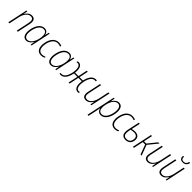

<svg xmlns="http://www.w3.org/2000/svg" viewBox="472 -2646 4798 4798"><g transform="rotate(45 2871.5 -246.5)"><path d="M19 0H57L115 -273C144 -410 219 -504 311 -504C395 -504 408 -439 391 -359L316 0H354L429 -355C451 -460 424 -539 320 -539C238 -539 178 -480 144 -418H142L162 -529H131Z M653 10C722 10 783 -37 826 -113H828L808 0H839L951 -529H920L895 -428H892C882 -483 849 -539 767 -539C648 -539 566 -427 534 -276C499 -109 540 10 653 10ZM661 -24C572 -24 541 -123 572 -270C602 -408 670 -504 767 -505C876 -505 886 -394 857 -259C825 -116 746 -24 661 -24Z M1178 10C1222 10 1258 0 1286 -14V-49C1252 -33 1218 -24 1182 -24C1062 -24 1033 -140 1063 -282C1092 -419 1165 -505 1269 -505C1302 -505 1336 -496 1360 -484L1373 -517C1343 -531 1307 -539 1272 -539C1142 -539 1058 -440 1025 -288C990 -123 1032 10 1178 10Z M1525 10C1594 10 1655 -37 1698 -113H1700L1680 0H1711L1823 -529H1792L1767 -428H1764C1754 -483 1721 -539 1639 -539C1520 -539 1438 -427 1406 -276C1371 -109 1412 10 1525 10ZM1533 -24C1444 -24 1413 -123 1444 -270C1474 -408 1542 -504 1639 -505C1748 -505 1758 -394 1729 -259C1697 -116 1618 -24 1533 -24Z M1868 9C1970 9 2046 -79 2080 -244C2081 -248 2082 -252 2083 -256H2202L2148 0H2185L2239 -256H2360C2334 -97 2378 9 2478 9C2492 9 2505 7 2516 4V-30C2507 -27 2493 -25 2482 -25C2399 -25 2371 -130 2404 -286C2434 -426 2495 -504 2575 -504C2585 -504 2596 -503 2606 -501L2615 -534C2603 -537 2590 -539 2578 -539C2477 -539 2402 -452 2366 -289H2247L2297 -529H2260L2210 -289H2088C2109 -441 2064 -539 1967 -539C1954 -539 1941 -536 1929 -533V-500C1939 -503 1952 -505 1964 -505C2046 -505 2075 -399 2042 -243C2012 -103 1950 -25 1871 -25C1860 -25 1849 -26 1840 -29L1831 4C1842 7 1856 9 1868 9Z M2764 10C2845 10 2904 -49 2938 -111H2941L2921 0H2952L3064 -529H3026L2968 -256C2938 -115 2861 -25 2773 -25C2690 -25 2676 -89 2693 -171L2769 -529H2731L2656 -175C2633 -69 2660 10 2764 10Z M3052 235H3090L3138 11C3145 -23 3153 -67 3159 -102H3161C3174 -34 3220 10 3291 10C3407 10 3489 -103 3520 -253C3554 -416 3516 -539 3399 -539C3330 -539 3271 -495 3227 -416H3225L3246 -529H3214ZM3290 -24C3178 -24 3170 -142 3197 -269C3228 -414 3306 -505 3391 -505C3483 -505 3512 -400 3482 -259C3452 -123 3386 -24 3290 -24Z M3781 10C3825 10 3861 0 3889 -14V-49C3855 -33 3821 -24 3785 -24C3665 -24 3636 -140 3666 -282C3695 -419 3768 -505 3872 -505C3905 -505 3939 -496 3963 -484L3976 -517C3946 -531 3910 -539 3875 -539C3745 -539 3661 -440 3628 -288C3593 -123 3635 10 3781 10Z M4165 10C4256 10 4319 -36 4339 -128C4363 -239 4307 -310 4193 -310C4157 -310 4113 -303 4086 -296L4136 -529H4098L4033 -226C3999 -68 4046 10 4165 10ZM4073 -236 4078 -262C4109 -270 4152 -276 4186 -276C4279 -276 4320 -226 4301 -135C4286 -59 4238 -24 4167 -24C4073 -24 4040 -83 4073 -236Z M4420 0H4457L4512 -259H4596L4692 0H4731L4627 -276L4833 -529H4790L4599 -294H4519L4569 -529H4532Z M4945 10C5026 10 5085 -49 5119 -111H5122L5102 0H5133L5245 -529H5207L5149 -256C5119 -115 5042 -25 4954 -25C4871 -25 4857 -89 4874 -171L4950 -529H4912L4837 -175C4814 -69 4841 10 4945 10Z M5575 -603C5654 -603 5701 -646 5719 -728H5684C5671 -671 5641 -633 5577 -633C5525 -633 5500 -656 5500 -704C5500 -710 5501 -718 5502 -728H5468C5466 -718 5466 -709 5466 -702C5466 -636 5507 -603 5575 -603ZM5424 10C5505 10 5564 -49 5598 -111H5601L5581 0H5612L5724 -529H5686L5628 -256C5598 -115 5521 -25 5433 -25C5350 -25 5336 -89 5353 -171L5429 -529H5391L5316 -175C5293 -69 5320 10 5424 10Z"/></g></svg>

Font: Noto Sans SemiCondensed ExtraLight
Style: Italic
Weight: 200
Width: 4
Italic angle: -12°
Designer: Monotype Design Team
Foundry: Monotype Imaging Inc.
Version: Version 2.013